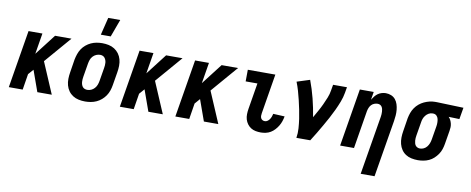

<svg xmlns="http://www.w3.org/2000/svg" viewBox="-77 -1123 4175 1703"><g transform="rotate(10 2010.5 -271.5)"><path d="M275 0 207 -190 166 -143 143 0H18L104 -520H229L198 -332L343 -520H491L285 -281L405 0Z M706 8Q676 8 647.5 2Q619 -4 595.5 -19Q572 -34 556 -56.5Q540 -79 532.5 -106.5Q525 -134 525.5 -164Q526 -194 531 -223L550 -343Q555 -368 563.5 -393Q572 -418 586.5 -440Q601 -462 622 -479.5Q643 -497 667 -508Q691 -519 716.5 -523.5Q742 -528 767 -528Q797 -528 825.5 -522Q854 -516 877.5 -501Q901 -486 917.5 -463.5Q934 -441 941.5 -413.5Q949 -386 948.5 -356Q948 -326 943 -297L923 -177Q919 -152 910.5 -127Q902 -102 887 -80Q872 -58 851.5 -40.5Q831 -23 807 -12Q783 -1 757 3.5Q731 8 706 8ZM707 -97Q725 -97 742 -104.5Q759 -112 772 -126.5Q785 -141 791.5 -158.5Q798 -176 801 -194L821 -314Q823 -326 824 -338Q825 -350 824 -362Q823 -374 819 -385Q815 -396 808 -405Q801 -414 790 -418.5Q779 -423 767 -423Q749 -423 731.5 -415.5Q714 -408 701 -393.5Q688 -379 682 -361.5Q676 -344 673 -326L653 -206Q651 -194 650 -182Q649 -170 650 -158Q651 -146 654.5 -135Q658 -124 665 -115Q672 -106 683.5 -101.5Q695 -97 707 -97ZM741 -600 780 -758H888L830 -600Z M1275 0 1207 -190 1166 -143 1143 0H1018L1104 -520H1229L1198 -332L1343 -520H1491L1285 -281L1405 0Z M1775 0 1707 -190 1666 -143 1643 0H1518L1604 -520H1729L1698 -332L1843 -520H1991L1785 -281L1905 0Z M2288 8Q2264 8 2241 3.5Q2218 -1 2199 -13Q2180 -25 2166.5 -43.5Q2153 -62 2146.5 -84Q2140 -106 2140.5 -130.5Q2141 -155 2145 -179L2184 -415H2078L2079 -520H2327L2268 -162Q2266 -150 2266 -138.5Q2266 -127 2270.5 -117.5Q2275 -108 2284.5 -102.5Q2294 -97 2306 -97Q2319 -97 2330.5 -105Q2342 -113 2349.5 -124.5Q2357 -136 2361.5 -148.5Q2366 -161 2369 -174L2472 -169V-168Q2468 -146 2460.5 -124Q2453 -102 2441 -82Q2429 -62 2412.5 -44Q2396 -26 2376 -14Q2356 -2 2333 3Q2310 8 2288 8Z M2608 0Q2615 -43 2612 -86Q2609 -129 2603 -170Q2597 -211 2588.5 -252Q2580 -293 2570.5 -333.5Q2561 -374 2549.5 -413.5Q2538 -453 2523 -491L2639 -528Q2668 -451 2688.5 -370Q2709 -289 2722 -206Q2740 -238 2758 -270Q2776 -302 2791 -334.5Q2806 -367 2819.5 -400.5Q2833 -434 2838 -468L2847 -520H2972L2963 -468Q2956 -427 2940.5 -386.5Q2925 -346 2906.5 -306.5Q2888 -267 2867 -228Q2846 -189 2824 -151Q2802 -113 2779.5 -75Q2757 -37 2733 0Z M3225 215 3313 -314Q3315 -325 3315.5 -337Q3316 -349 3315.5 -360.5Q3315 -372 3312.5 -383Q3310 -394 3304 -403.5Q3298 -413 3288 -418Q3278 -423 3266 -423Q3251 -423 3235.5 -417Q3220 -411 3209 -399Q3198 -387 3192 -372Q3186 -357 3183 -341L3127 0H3002L3088 -520H3213L3201 -448Q3211 -464 3223 -479.5Q3235 -495 3250.5 -506Q3266 -517 3284.5 -522.5Q3303 -528 3321 -528Q3347 -528 3370 -518.5Q3393 -509 3408 -490.5Q3423 -472 3430.5 -448.5Q3438 -425 3440.5 -399.5Q3443 -374 3441 -348Q3439 -322 3435 -297L3350 215Z M3703 8Q3673 8 3644.5 2Q3616 -4 3593 -19Q3570 -34 3554.5 -57Q3539 -80 3532 -107.5Q3525 -135 3525.5 -164.5Q3526 -194 3531 -223L3550 -343Q3555 -368 3563.5 -392Q3572 -416 3587 -438Q3602 -460 3622.5 -477Q3643 -494 3666.5 -505Q3690 -516 3715 -522Q3740 -528 3764 -528H3781L4021 -520L4003 -415L3906 -418Q3917 -407 3924 -393Q3931 -379 3935 -363Q3939 -347 3938.5 -330Q3938 -313 3935 -297L3915 -177Q3911 -152 3903 -127.5Q3895 -103 3880 -81Q3865 -59 3845.5 -41Q3826 -23 3802 -12Q3778 -1 3752.5 3.5Q3727 8 3703 8ZM3704 -97Q3721 -97 3737.5 -105Q3754 -113 3765.5 -127.5Q3777 -142 3783.5 -159Q3790 -176 3793 -194L3813 -314Q3816 -331 3816 -348.5Q3816 -366 3812.5 -382Q3809 -398 3797.5 -410Q3786 -422 3768 -423H3759Q3742 -423 3726 -414Q3710 -405 3698.5 -390.5Q3687 -376 3681 -359.5Q3675 -343 3673 -326L3653 -206Q3651 -194 3650 -182Q3649 -170 3650 -158.5Q3651 -147 3654 -135.5Q3657 -124 3663.5 -115.5Q3670 -107 3680.5 -102Q3691 -97 3704 -97Z"/></g></svg>

Font: Iosevka Extrabold
Style: Italic
Weight: 800
Italic angle: -9°
Monospace: yes
Designer: Belleve Invis
Foundry: Belleve Invis
Version: Version 32.5.0; ttfautohint (v1.8.4)